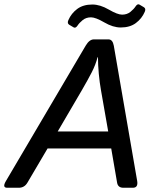

<svg xmlns="http://www.w3.org/2000/svg" viewBox="-57 -886 741 906"><path d="M270 -769Q258.8 -775.4 265.6 -791Q279.3 -822.8 307.4 -843.8Q335.4 -864.7 378.9 -864.7Q415.5 -864.7 456.5 -840.8Q497.6 -816.9 519 -816.9Q542.5 -816.9 558.6 -830.1Q574.7 -843.3 582.5 -855.5Q591.8 -869.6 601.1 -864.3L621.6 -852.1Q632.8 -845.7 626 -830.1Q612.3 -798.3 584.2 -777.3Q556.2 -756.3 512.7 -756.3Q476.1 -756.3 435.1 -780.3Q394 -804.2 372.6 -804.2Q349.1 -804.2 333 -791Q316.9 -777.8 309.1 -765.6Q299.8 -751.5 290.5 -756.8ZM-22.9 0Q-47.9 0 -28.8 -32.2L347.2 -670.4Q364.7 -700.2 386.2 -700.2H454.6Q474.6 -700.2 480 -670.4L590.3 -32.2Q595.7 0 569.8 0H525.4Q499.5 0 495.6 -23.9L467.8 -185.5H167.5L72.3 -23.9Q58.1 0 31.7 0ZM215.3 -265.6H453.6L419.4 -460.9Q413.1 -496.1 409.2 -537.8Q405.3 -579.6 405.3 -615.7H403.3Q394.5 -581.1 376 -544.9Q357.4 -508.8 329.6 -460.9Z"/></svg>

Font: Istok Web
Style: BoldItalic
Weight: 700
Italic angle: -13°
Designer: Andrey V. Panov
Foundry: Andrey V. Panov
Version: Version 1.0.2g